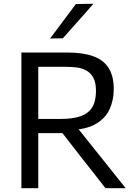

<svg xmlns="http://www.w3.org/2000/svg" viewBox="-20 -989 710 1009"><path d="M92.4 0Q92.4 -59.5 92.4 -114.6Q92.4 -169.7 92.4 -235.6V-475Q92.4 -541.7 92.4 -597.5Q92.4 -653.4 92.4 -713Q121.1 -713 158.3 -713Q195.6 -713 239.7 -713Q283.8 -713 333.5 -713Q415 -713 469.2 -693.8Q523.5 -674.5 550.7 -632.1Q577.8 -589.6 577.8 -519.8Q577.8 -461.6 555.1 -413.2Q532.4 -364.7 479.4 -335.4Q426.3 -306.2 335.8 -305.7L364.7 -345.2L477.2 -204.4Q503.5 -171.8 532.9 -134.8Q562.3 -97.9 590.4 -62.7Q618.6 -27.5 640.4 0H534.4Q499.1 -45.1 466.2 -87.1Q433.4 -129 401.5 -169.2L273.7 -334L329.2 -289.3H165.4V-364.1H300.8Q363.4 -364.1 404 -378.5Q444.7 -392.9 464.6 -425.2Q484.4 -457.5 484.4 -510.9Q484.4 -555.7 470.1 -581.3Q455.8 -606.9 432.7 -619Q409.5 -631.2 382.6 -634.5Q355.7 -637.8 330.3 -637.8H120.3L181.1 -699.8Q181.1 -638.4 181.1 -582.9Q181.1 -527.3 181.1 -461.8V-235.6Q181.1 -169.7 181.1 -114.6Q181.1 -59.5 181.1 0ZM243.1 -786.5Q277.6 -832.4 311.3 -877.5Q345.1 -922.7 378.7 -967.8L471 -969.2Q443.8 -938.2 416.9 -907.7Q390 -877.3 363.3 -847.4Q336.7 -817.5 310.3 -787.8Z"/></svg>

Font: Commissioner Thin
Style: Regular
Weight: 100
Designer: Kostas Bartsokas
Foundry: Kostas Bartsokas
Version: Version 1.001;gftools[0.9.23]